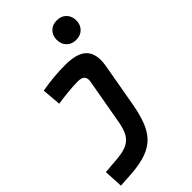

<svg xmlns="http://www.w3.org/2000/svg" viewBox="-293 -846 1172 1172"><g transform="rotate(-45 293.0 -260.5)"><path d="M13.2 234.4 6.8 110.8 114.3 102.1Q171.4 97.2 204.1 80.1Q236.8 63 253.4 31Q270 -1 278.3 -49.8L330.6 -345.2Q332 -353 332 -359.9Q332 -401.9 277.8 -401.9Q209 -401.9 100.6 -385.7L90.3 -508.8Q193.4 -527.3 293.5 -527.3Q400.9 -527.3 440.9 -481.4Q469.2 -448.7 469.2 -393.6Q469.2 -371.6 464.4 -345.2L415 -65.4Q401.9 7.8 381.8 61Q361.8 114.3 327.9 149.7Q293.9 185.1 240.2 204.1Q186.5 223.1 106 228.5ZM449.7 -587.4Q412.1 -587.4 388.7 -610.8Q365.2 -634.3 365.2 -671.9Q365.2 -709.5 388.7 -732.9Q412.1 -756.3 449.7 -756.3Q487.3 -756.3 510.7 -732.9Q534.2 -709.5 534.2 -671.9Q534.2 -634.3 510.7 -610.8Q487.3 -587.4 449.7 -587.4Z"/></g></svg>

Font: CaskaydiaCove NFP
Style: Bold Italic
Weight: 700
Italic angle: -10°
Designer: Aaron Bell
Foundry: Saja Typeworks
Version: Version 2111.001; VTT 6.35;Nerd Fonts 3.1.1